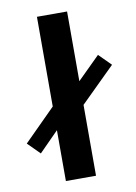

<svg xmlns="http://www.w3.org/2000/svg" viewBox="-125 -768 582 822"><g transform="rotate(-10 166.0 -357.0)"><path d="M225 0H94V-221L9 -135L-43 -187L94 -324V-714H225V-411L323 -508L375 -456L225 -308Z"/></g></svg>

Font: Holmes&Hills Bold
Style: Bold
Weight: 500
Designer: Noopur Datye, Girish Dalvi, Yashodeep Gholap, Pallavi Karambelkar
Foundry: Ek Type
Version: ""